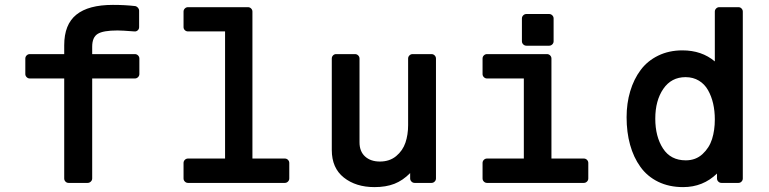

<svg xmlns="http://www.w3.org/2000/svg" viewBox="-20 -744 3128 781"><path d="M101.1 -424.8Q93.8 -424.8 88.4 -430.2Q83 -435.5 83 -442.9V-505.9Q83 -513.2 88.4 -518.6Q93.8 -523.9 101.1 -523.9H241.2V-560.1Q241.2 -644.5 290.5 -684.3Q339.8 -724.1 439 -724.1Q488.3 -724.1 530.8 -719.2Q536.6 -717.8 541.3 -712.4Q545.9 -707 545.9 -701.2V-633.8Q545.9 -625.5 540 -620.4Q534.2 -615.2 525.9 -616.2Q476.1 -620.1 458 -620.1Q399.9 -620.1 377.4 -606.2Q355 -592.3 355 -554.2V-523.9H528.8Q536.1 -523.9 541.5 -518.6Q546.9 -513.2 546.9 -505.9V-442.9Q546.9 -435.5 541.5 -430.2Q536.1 -424.8 528.8 -424.8H355V-18.1Q355 -10.7 349.4 -5.4Q343.8 0 336.9 0H258.8Q251.5 0 246.3 -5.4Q241.2 -10.7 241.2 -18.1V-424.8Z M726.6 -18.1V-81.1Q726.6 -88.4 731.9 -93.8Q737.3 -99.1 744.6 -99.1H895.5V-616.2H744.6Q737.3 -616.2 731.9 -621.3Q726.6 -626.5 726.6 -633.8V-696.8Q726.6 -704.1 731.9 -709.5Q737.3 -714.8 744.6 -714.8H988.8Q996.1 -714.8 1001.5 -709.5Q1006.8 -704.1 1006.8 -696.8V-99.1H1138.7Q1146 -99.1 1151.4 -93.8Q1156.7 -88.4 1156.7 -81.1V-18.1Q1156.7 -10.7 1151.4 -5.4Q1146 0 1138.7 0H744.6Q737.3 0 731.9 -5.4Q726.6 -10.7 726.6 -18.1Z M1329.6 -505.9Q1329.6 -513.2 1334.7 -518.6Q1339.8 -523.9 1347.2 -523.9H1424.3Q1431.6 -523.9 1437 -518.6Q1442.4 -513.2 1442.4 -505.9V-165Q1442.4 -127.9 1465.1 -107.4Q1487.8 -86.9 1525.4 -86.9Q1564.9 -86.9 1591.6 -109.1Q1618.2 -131.3 1629.2 -163.6Q1640.1 -195.8 1640.1 -234.9V-505.9Q1640.1 -513.2 1645.5 -518.6Q1650.9 -523.9 1658.2 -523.9H1735.4Q1742.7 -523.9 1748 -518.6Q1753.4 -513.2 1753.4 -505.9V-18.1Q1753.4 -10.7 1748 -5.4Q1742.7 0 1735.4 0H1666.5Q1659.2 0 1653.8 -5.4Q1648.4 -10.7 1648.4 -18.1V-40Q1618.7 -9.8 1584.2 3.7Q1549.8 17.1 1503.4 17.1Q1427.7 17.1 1378.7 -21.7Q1329.6 -60.5 1329.6 -133.8Z M1960.9 -424.8Q1953.6 -424.8 1948.2 -430.2Q1942.9 -435.5 1942.9 -442.9V-505.9Q1942.9 -513.2 1948.2 -518.6Q1953.6 -523.9 1960.9 -523.9H2205.1Q2212.4 -523.9 2217.8 -518.6Q2223.1 -513.2 2223.1 -505.9V-99.1H2355Q2362.3 -99.1 2367.7 -93.8Q2373 -88.4 2373 -81.1V-18.1Q2373 -10.7 2367.7 -5.4Q2362.3 0 2355 0H1960.9Q1953.6 0 1948.2 -5.4Q1942.9 -10.7 1942.9 -18.1V-81.1Q1942.9 -88.4 1948.2 -93.8Q1953.6 -99.1 1960.9 -99.1H2110.8V-424.8ZM2103 -576.2V-668.9Q2103 -676.3 2108.4 -681.6Q2113.8 -687 2121.1 -687H2213.9Q2221.2 -687 2226.6 -681.6Q2231.9 -676.3 2231.9 -668.9V-576.2Q2231.9 -568.8 2226.6 -563.5Q2221.2 -558.1 2213.9 -558.1H2121.1Q2113.8 -558.1 2108.4 -563.5Q2103 -568.8 2103 -576.2Z M2758.8 17.1Q2701.7 17.1 2657.2 -4.6Q2612.8 -26.4 2585 -65.2Q2557.1 -104 2543 -155Q2528.8 -206.1 2528.8 -267.1Q2528.8 -323.7 2543.5 -372.8Q2558.1 -421.9 2585.9 -459.2Q2613.8 -496.6 2657.5 -517.8Q2701.2 -539.1 2755.9 -539.1Q2834.5 -539.1 2887.7 -494.1V-696.8Q2887.7 -704.1 2893.1 -709.5Q2898.4 -714.8 2905.8 -714.8H2983.9Q2991.2 -714.8 2996.3 -709.5Q3001.5 -704.1 3001.5 -696.8V-18.1Q3001.5 -10.7 2996.3 -5.4Q2991.2 0 2983.9 0H2914.6Q2907.2 0 2901.9 -5.4Q2896.5 -10.7 2896.5 -18.1V-38.1Q2839.8 17.1 2758.8 17.1ZM2645.5 -261.2Q2645.5 -188.5 2676.8 -140.1Q2708 -91.8 2769.5 -91.8Q2810.1 -91.8 2837.6 -117.2Q2865.2 -142.6 2876.5 -178.5Q2887.7 -214.4 2887.7 -257.8Q2887.7 -292.5 2880.9 -322.5Q2874 -352.5 2860.1 -377.2Q2846.2 -401.9 2822.8 -416Q2799.3 -430.2 2768.6 -430.2Q2710.9 -430.2 2678.2 -382.6Q2645.5 -335 2645.5 -261.2Z"/></svg>

Font: Fragment Mono
Style: Bold
Weight: 700
Designer: Wei Huang based on Nimbus Sans by URW Studio, based on Helvetica by Max Miedinger.
Foundry: Wei Huang
Version: Version 1.011